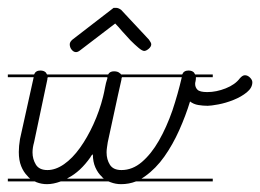

<svg xmlns="http://www.w3.org/2000/svg" viewBox="-20 -477 664 490"><path d="M523 -280H480Q480 -273 479 -269.5Q478 -266 478 -263Q478 -254 484 -248Q490 -242 509 -242Q532 -242 556 -251.5Q580 -261 592 -277Q599 -285 605 -285Q612 -285 618 -279Q624 -273 624 -267Q624 -253 610 -241.5Q596 -230 576 -222Q556 -214 537 -210.5Q518 -207 510 -207Q498 -207 486 -209Q474 -211 465 -218Q454 -182 437.5 -145Q421 -108 399.5 -77.5Q378 -47 350 -27L341 -21H523V-14H327Q309 -7 289 -7Q275 -7 262 -12Q260 -13 257 -14H135Q116 -7 100 -7Q86 -7 73 -12Q71 -13 69 -14H0V-21H57Q53 -24 50 -28Q40 -38 34 -53Q28 -68 28 -89Q28 -104 31 -122L66 -280H0V-287H67Q71 -297 83 -297Q92 -297 97 -292Q99 -289 100 -287H256Q260 -295 271 -295Q281 -295 286 -290Q288 -289 289 -287H445Q449 -297 461 -297Q470 -297 475 -292Q477 -289 478 -287H523ZM290 -276Q290 -275 290 -274L281 -234L255 -114Q254 -107 253 -100.5Q252 -94 252 -88Q252 -70 260.5 -56.5Q269 -43 290 -43Q318 -43 342 -63.5Q366 -84 385.5 -118Q405 -152 420 -195Q434 -237 444 -280H291V-279Q291 -278 290 -276ZM101 -277Q101 -276 101 -275L67 -114Q65 -107 64 -100.5Q63 -94 63 -88Q63 -71 71.5 -57Q80 -43 101 -43Q122 -43 143.5 -58Q165 -73 184 -99.5Q203 -126 218.5 -160Q234 -194 243 -230Q246 -242 248 -253.5Q250 -265 254 -277V-280H102Q102 -279 101 -277ZM185 -349Q179 -344 174 -344Q168 -344 163 -350Q158 -356 158 -364Q158 -370 165 -376L270 -457H276Q282 -457 289 -452L360 -376Q366 -368 366 -364Q366 -358 359.5 -352.5Q353 -347 348 -347Q343 -347 333.5 -355Q324 -363 313 -374L292 -397Q282 -409 274 -417ZM240 -26Q230 -35 223.5 -49.5Q217 -64 217 -83Q216 -83 215 -81.5Q214 -80 213 -80L211 -76Q185 -39 154 -23Q152 -22 151 -21H245Q242 -23 240 -26Z"/></svg>

Font: Gruenewald VA 3. Klasse
Style: Regular
Weight: 400
Designer: Peter Wiegel
Foundry: Peter Wiegel, nach dem Schriftentwurf von Dr. H. Gr¸newald
Version: Version 0.007